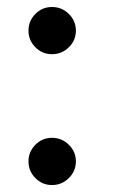

<svg xmlns="http://www.w3.org/2000/svg" viewBox="-20 -514 320 546"><path d="M195.8 -426.8Q195.8 -399.4 175.8 -379.6Q155.8 -359.9 127.9 -359.9Q100.1 -359.9 80.6 -379.6Q61 -399.4 61 -426.8Q61 -454.6 80.6 -474.4Q100.1 -494.1 127.9 -494.1Q155.8 -494.1 175.8 -474.4Q195.8 -454.6 195.8 -426.8ZM195.8 -55.2Q195.8 -27.3 175.8 -7.6Q155.8 12.2 127.9 12.2Q100.1 12.2 80.6 -7.6Q61 -27.3 61 -55.2Q61 -82.5 80.6 -102.3Q100.1 -122.1 127.9 -122.1Q155.8 -122.1 175.8 -102.3Q195.8 -82.5 195.8 -55.2Z"/></svg>

Font: Eeyek
Style: Regular
Weight: 400
Designer: Pravabati Chingangbam and Tabish
Foundry: SIL International
Version: Version 2.000